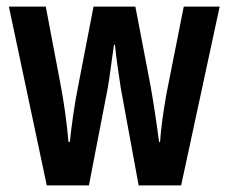

<svg xmlns="http://www.w3.org/2000/svg" viewBox="-20 -563 695 583"><path d="M347 -294Q342 -326 337 -361.5Q332 -397 329 -427H326Q321 -394 316.5 -358.5Q312 -323 307 -295L250 0H122L7 -543H119L163 -311Q171 -270 177.5 -223.5Q184 -177 188 -132H192Q196 -169 202 -212Q208 -255 218 -305L264 -543H391L437 -303Q451 -224 463 -132H466Q468 -162 473 -199Q478 -236 485 -276L538 -543H647L530 0H401Z"/></svg>

Font: Noto Sans Thai Looped ExtraCondensed SemiBold
Style: Regular
Weight: 600
Width: 2
Designer: Sasikarn Vongin, Ben Mitchell
Foundry: The Fontpad Ltd
Version: Version 1.001; ttfautohint (v1.8.4.7-5d5b)